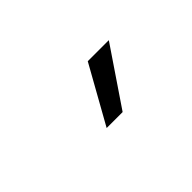

<svg xmlns="http://www.w3.org/2000/svg" viewBox="-15 -931 498 498"><g transform="rotate(-45 233.5 -682.5)"><path d="M282.2 -760.7H359.4L252.9 -603.5H194.3Z"/></g></svg>

Font: Pretendard Std Light
Style: Regular
Weight: 300
Designer: Base glyphs from Inter by Rasmus Andersson; Hangeul glyphs from Noto Sans CJK(Source Han Sans) by Jang Soo-young and Kan
Foundry: Kil Hyung-jin
Version: Version 1.309